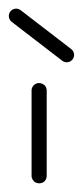

<svg xmlns="http://www.w3.org/2000/svg" viewBox="-22 -424 191 444"><path d="M25.7 -400.5C18.3 -406.2 7.6 -404.8 1.9 -397.4C-3.8 -389.9 -2.4 -379.2 5 -373.5L122 -283.5C129.4 -277.8 140.1 -279.2 145.8 -286.6C151.6 -294.1 150.2 -304.8 142.7 -310.5ZM68 -232C59 -232 51 -224 51 -215V-17C51 -11 55 -5 60 -2C63 -1 66 0 69 0C72 0 75 -1 77 -2C83 -5 86 -11 86 -17V-215C86 -219 84 -224 81 -227C77 -230 73 -232 68 -232Z"/></svg>

Font: LetsTrace
Style: basic
Weight: 500
Version: Version 002.000